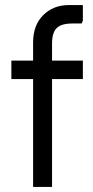

<svg xmlns="http://www.w3.org/2000/svg" viewBox="-20 -740 368 760"><path d="M111 0V-572Q111 -640 151 -680Q191 -720 253 -720H308V-658L303 -647H266Q223 -647 204.5 -629Q186 -611 186 -567V0ZM25 -427V-500H308V-427Z"/></svg>

Font: Fustat
Style: Regular
Weight: 400
Designer: Mohamed Gaber, Khaled Hosny, Laura Garcia Mut
Foundry: Kief Type Foundry, Alif Type Foundry, Hard Type Foundry
Version: Version 1.007